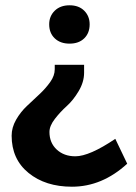

<svg xmlns="http://www.w3.org/2000/svg" viewBox="-20 -514 514 726"><path d="M252 192Q152 192 88 140Q24 88 24 -1Q24 -32 41 -61.5Q58 -91 82 -113.5Q106 -136 129.5 -158Q153 -180 170 -204Q187 -228 187 -252V-269H298V-239Q298 -204 277.5 -169.5Q257 -135 232.5 -113Q208 -91 187.5 -64.5Q167 -38 167 -15Q167 26 194.5 51.5Q222 77 265 77Q318 77 416 11L461 105Q366 192 252 192ZM166 -422Q166 -453 187 -473.5Q208 -494 243 -494Q278 -494 298.5 -473.5Q319 -453 319 -422Q319 -389 298.5 -369Q278 -349 243 -349Q208 -349 187 -369Q166 -389 166 -422Z"/></svg>

Font: Gantari
Style: Bold
Weight: 700
Designer: Anugrah Pasau
Foundry: Lafontype
Version: Version 1.000